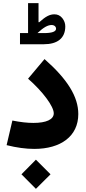

<svg xmlns="http://www.w3.org/2000/svg" viewBox="-20 -943 543 1219"><path d="M106.9 -732.9V-662.1H258.3C343.8 -662.1 394.5 -699.7 394.5 -775.4C394.5 -794.4 388.2 -812 375.5 -828.1C362.3 -844.2 345.7 -852.1 325.7 -852.1C295.9 -852.1 270 -838.9 229.5 -802.2H224.6V-923.3H158.2V-732.9ZM217.8 -732.9C256.8 -769.5 283.7 -784.2 307.6 -784.2C324.7 -784.2 335.9 -773.9 335.9 -760.7C335.9 -742.2 310.1 -732.9 258.3 -732.9ZM477.1 -218.8C477.1 -329.6 407.7 -440.4 262.7 -567.9L158.2 -443.4C251.5 -361.8 321.3 -267.6 321.3 -223.6C321.3 -184.1 273.4 -162.6 191.9 -162.6C153.3 -162.6 108.9 -167.5 58.6 -177.7L22 -21.5C85.9 -5.4 144.5 2.4 197.8 2.4C365.2 2.4 477.1 -77.6 477.1 -218.8ZM208 255.9 300.8 163.6 208 70.8 116.2 163.6Z"/></svg>

Font: Estedad ExtraBold
Style: Regular
Weight: 800
Designer: Amin Abedi
Version: Version 7.3